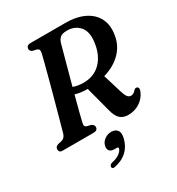

<svg xmlns="http://www.w3.org/2000/svg" viewBox="-221 -836 1132 1230"><g transform="rotate(-30 345.0 -220.5)"><path d="M648.5 -79Q631 -36.5 593 -12Q555 12.5 508 12.5Q472 12.5 449 -7Q426 -26.5 413.5 -76L364.5 -262Q338 -262 315.5 -265.2Q293 -268.5 273.5 -274Q257.5 -214 244.8 -164.8Q232 -115.5 227 -92.5Q222.5 -75 226.8 -68Q231 -61 240 -58L268 -51.5Q288 -42 288 -26.5Q288 0 256 0H28.5Q13 0 7.2 -6.5Q1.5 -13 1.5 -23.5Q1.5 -44 25 -51L52 -57Q76 -63 85 -92Q90.5 -110.5 101.2 -150Q112 -189.5 126.2 -241Q140.5 -292.5 155.5 -348Q170.5 -403.5 184.2 -455.2Q198 -507 208.2 -546.8Q218.5 -586.5 223 -605.5Q226.5 -622.5 224 -630.8Q221.5 -639 208.5 -644L181 -650Q162.5 -657.5 162.5 -673Q162.5 -700 194.5 -700H452Q533.5 -700 590.5 -672.2Q647.5 -644.5 673 -593.2Q698.5 -542 686 -471.5Q675 -402.5 625.5 -352.8Q576 -303 497 -280L539.5 -141Q548.5 -111 559 -98.2Q569.5 -85.5 583.5 -85.5Q603 -85.5 620 -106Q630.5 -117 642 -112.5Q659.5 -105.5 648.5 -79ZM362.5 -601.5Q357 -581.5 345 -537.2Q333 -493 317.5 -436.5Q302 -380 286.5 -322Q320 -309.5 360.5 -309.5Q439 -309.5 487.5 -357.8Q536 -406 549 -486.5Q563.5 -570 529.2 -611.2Q495 -652.5 435.5 -652.5Q401 -652.5 385.5 -639.5Q370 -626.5 362.5 -601.5ZM320.5 158Q293 158 283 143.5Q273 129 279 107Q285.5 82 307.8 66.5Q330 51 357 51Q387.5 51 401.5 71Q415.5 91 405 131Q378 233.5 267.5 257.5Q243.5 263 244 245.5Q245 229 265.5 224Q303 216 323 200.2Q343 184.5 347 169.5Q350 158 337 158Z"/></g></svg>

Font: Fraunces 72pt S050 SemiBold
Style: Italic
Weight: 600
Italic angle: -16°
Version: Version 1.000; ttfautohint (v1.8.3)